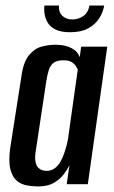

<svg xmlns="http://www.w3.org/2000/svg" viewBox="-20 -663 412 691"><path d="M117 8Q99 8 78 4.5Q57 1 41 -12Q25 -25 17.5 -53.5Q10 -82 17 -132L57 -388Q64 -440 84.5 -464.5Q105 -489 130.5 -495.5Q156 -502 179 -502Q214 -502 237 -490Q260 -478 267 -457L272 -495H366L296 0H220L230 -69Q222 -52 208.5 -34.5Q195 -17 173 -4.5Q151 8 117 8ZM147 -48Q164 -48 176.5 -57Q189 -66 197.5 -81Q206 -96 211.5 -112.5Q217 -129 220.5 -143Q224 -157 225 -165L260 -413Q258 -417 253.5 -424.5Q249 -432 239 -439Q229 -446 208 -446Q185 -446 173 -437Q161 -428 155.5 -410.5Q150 -393 146 -367L108 -115Q105 -93 108 -79.5Q111 -66 117.5 -59.5Q124 -53 132 -50.5Q140 -48 147 -48ZM232 -547Q200 -547 180.5 -556.5Q161 -566 152 -581Q143 -596 140.5 -612.5Q138 -629 140 -643H192Q191 -618 205 -605.5Q219 -593 240 -593Q262 -593 279.5 -605Q297 -617 302 -643H355Q351 -619 337 -597Q323 -575 297.5 -561Q272 -547 232 -547Z"/></svg>

Font: Alumni Sans Thin SemiBold
Style: Italic
Weight: 600
Italic angle: -8°
Version: Version 1.016